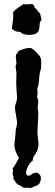

<svg xmlns="http://www.w3.org/2000/svg" viewBox="-20 -806 273 958"><path d="M184 81C184 70 173 55 159 55L152 57C151 59 147 60 142 60L139 63C135 66 128 71 123 71C114 71 110 64 110 56C110 40 127 2 143 -3V-6C143 -12 146 -17 147 -24C162 -42 172 -63 172 -87C172 -106 167 -124 167 -143C167 -175 171 -208 171 -241C171 -251 168 -260 168 -270C168 -280 171 -290 171 -300C171 -310 165 -318 165 -325C165 -330 168 -335 168 -341C168 -348 166 -354 166 -361C166 -364 167 -367 168 -370C176 -392 174 -415 178 -438C179 -449 185 -459 185 -470C185 -511 191 -516 162 -544C153 -553 141 -567 128 -567C114 -567 77 -558 68 -547V-541L62 -538C60 -532 59 -527 59 -521C59 -511 62 -500 62 -489C62 -485 58 -481 58 -476C58 -464 62 -451 62 -439C62 -415 60 -391 62 -367C62 -350 65 -334 65 -317C65 -300 55 -285 55 -270C55 -244 65 -216 65 -190C65 -176 58 -164 58 -151C58 -126 52 -103 52 -78C52 -66 62 -35 75 -18C65 1 50 27 42 35C45 39 45 42 45 44C45 51 43 56 43 62C43 68 47 72 47 75V88C51 91 54 95 56 100C67 120 87 120 90 125L91 126C92 129 95 131 104 131H111C113 131 116 130 119 130C122 132 124 132 128 132C139 132 142 129 147 126L163 120C174 116 184 104 184 81ZM187 -709C187 -718 181 -726 181 -736V-738C169 -745 166 -762 152 -767C154 -777 148 -779 142 -786C132 -786 123 -784 113 -784C108 -784 102 -785 97 -786C80 -772 58 -763 45 -744C49 -716 42 -691 39 -663C50 -653 61 -647 76 -647H81C91 -635 110 -632 125 -632C193 -632 170 -675 181 -699C183 -703 187 -702 187 -709Z"/></svg>

Font: Margarine
Style: Regular
Weight: 400
Designer: Astigmatic (AOETI)
Foundry: Astigmatic (AOETI)
Version: Version 1.000